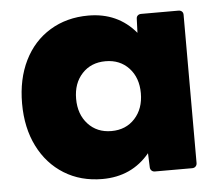

<svg xmlns="http://www.w3.org/2000/svg" viewBox="-47 -610 820 715"><g transform="rotate(-5 363.0 -252.5)"><path d="M34 -253Q34 -344 68 -413Q102 -482 164.5 -520Q227 -558 308 -558Q418 -558 485 -478L487 -530Q487 -538 492 -542.5Q497 -547 505 -547H644Q652 -547 657 -542.5Q662 -538 662 -530V24Q662 32 657 37Q652 42 644 42H505Q497 42 492 37Q487 32 487 24L485 -28Q418 53 308 53Q227 53 165 14.5Q103 -24 68.5 -93Q34 -162 34 -253ZM357 -122Q411 -122 444.5 -158.5Q478 -195 478 -253Q478 -311 444.5 -347Q411 -383 357 -383Q303 -383 269.5 -347Q236 -311 236 -253Q236 -195 269.5 -158.5Q303 -122 357 -122Z"/></g></svg>

Font: LINE Seed JP_TTF ExtraBold
Style: Regular
Weight: 800
Designer: LY Corporation & Fontrix & Fontworks
Version: Version 1.015